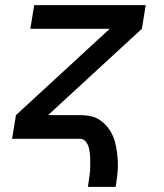

<svg xmlns="http://www.w3.org/2000/svg" viewBox="-20 -540 640 747"><path d="M322 187Q324 173 326 160Q328 147 329.5 134Q331 121 331 107.5Q331 94 331 81Q331 68 329.5 55.5Q328 43 324.5 31Q321 19 312.5 9.5Q304 0 291 0H27L42 -92L407 -428H98L113 -520H547L532 -428L167 -92H291Q310 -92 328 -89Q346 -86 361 -77.5Q376 -69 388.5 -56.5Q401 -44 410 -29Q419 -14 424.5 3Q430 20 433 38Q436 56 437.5 74.5Q439 93 438.5 111.5Q438 130 435.5 149Q433 168 430 187Z"/></svg>

Font: Iosevka Semibold Extended
Style: Italic
Weight: 600
Width: 7
Italic angle: -9°
Monospace: yes
Designer: Belleve Invis
Foundry: Belleve Invis
Version: Version 32.5.0; ttfautohint (v1.8.4)